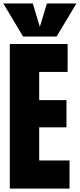

<svg xmlns="http://www.w3.org/2000/svg" viewBox="-20 -1121 475 1141"><path d="M38.1 0V-859.4H381.8V-693.4H212.9V-525.9H375V-364.3H212.9V-167.5H393.1V0ZM117.2 -903.8 -0.5 -1100.6H174.8L216.8 -961.4L258.8 -1100.6H434.1L316.4 -903.8Z"/></svg>

Font: Anton SC
Style: Regular
Weight: 400
Designer: Vernon Adams
Foundry: Vernon Adams
Version: Version 2.116; ttfautohint (v1.8.4.7-5d5b)